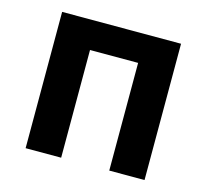

<svg xmlns="http://www.w3.org/2000/svg" viewBox="-80 -602 749 694"><g transform="rotate(15 294.0 -255.0)"><path d="M71 0V-510H516V0H384V-403H204V0Z"/></g></svg>

Font: Saira SemiBold
Style: Regular
Weight: 600
Designer: Hector Gatti with collaboration of the Omnibus-Type team
Foundry: Omnibus-Type
Version: Version 1.100; ttfautohint (v1.8.3)